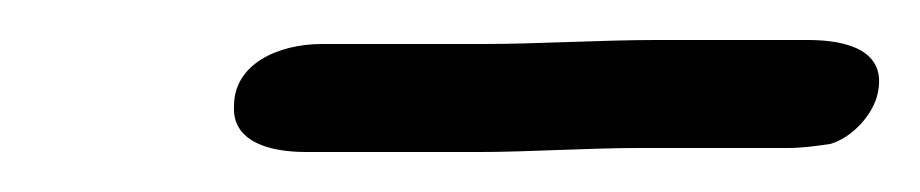

<svg xmlns="http://www.w3.org/2000/svg" viewBox="-20 -341 460 96"><path d="M97 -288C96 -271 113 -265 133 -265H220C243 -265 275 -267 299 -267H374C381 -267 388 -268 395 -269C406 -272 417 -284 419 -295C423 -315 405 -321 384 -321H308C281 -321 248 -319 222 -319H141C119 -319 97 -309 97 -288Z"/></svg>

Font: Scribbler
Style: Ita
Weight: 400
Designer: Mew Too
Foundry: Cannot Into Space Fonts
Version: Version 1.001